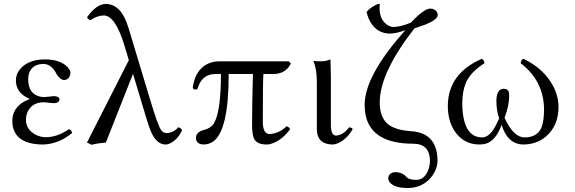

<svg xmlns="http://www.w3.org/2000/svg" viewBox="-20 -718 2898 967"><path d="M110.8 -115.2Q110.8 -65.9 158.7 -40Q183.1 -27.3 210 -26.9Q270 -27.3 328.1 -67.9Q342.3 -61 342.8 -47.9Q277.3 6.3 199.2 9.8Q61 9.8 43.9 -84.5Q42 -96.2 42 -107.9Q42 -174.8 105.5 -208.5Q117.2 -214.4 128.9 -219.2V-220.2Q60.5 -249.5 60.1 -312Q60.1 -357.9 101.6 -389.2Q141.6 -418.5 206.1 -418.9Q281.2 -418.9 319.3 -381.3Q334.5 -365.2 335 -350.1Q331.5 -317.9 304.2 -314.9Q283.2 -314.9 264.6 -345.2L264.2 -346.2Q239.3 -395 200.2 -396Q146 -396 127.9 -353.5Q122.1 -337.9 122.1 -318.8Q122.1 -245.1 181.6 -231.4Q192.4 -229 203.1 -229Q203.6 -229 213.4 -230Q247.6 -233.9 252 -233.9Q278.8 -232.9 279.8 -216.8Q277.3 -198.7 251 -198.2Q247.1 -198.2 227.5 -200.2Q206.5 -202.6 202.1 -203.1Q142.6 -203.1 119.6 -155.8Q110.8 -136.7 110.8 -115.2Z M897 -62Q876.5 -17.1 838.9 2.9Q825.7 9.8 814.9 9.8Q771.5 9.8 744.6 -45.9Q731.9 -72.8 717.8 -120.1L649.9 -346.2L513.2 0Q470.2 3.4 441.9 11.2L418 0L628.9 -415L606.9 -487.8Q561.5 -639.2 502.9 -640.1Q468.3 -639.6 436 -616.2Q421.9 -620.1 419.4 -629.9Q418.9 -631.3 418.9 -631.8Q465.3 -697.3 512.2 -698.2Q591.3 -698.2 627 -577.6Q627.4 -575.7 627.9 -575.2L739.7 -204.1Q776.9 -81.1 792.5 -61.5Q803.2 -47.9 818.8 -47.9Q855 -49.3 877.9 -77.1Q892.6 -73.2 897 -62Z M1434.6 -409.2 1444.8 -397.9Q1418.9 -345.7 1356.9 -345.2H1306.6Q1303.7 -309.6 1303.7 -101.1Q1304.7 -43.9 1336.9 -43Q1384.3 -44.4 1422.9 -82Q1436.5 -79.1 1440.9 -66.9Q1404.8 -17.6 1357.4 2.4Q1338.9 9.8 1323.7 9.8Q1270.5 9.8 1257.8 -23.4Q1250 -44.9 1249.5 -87.9Q1249.5 -198.7 1253.9 -345.2H1131.8Q1131.8 -57.1 1051.8 -3.9Q1030.3 9.8 1003.9 9.8Q968.3 7.8 966.8 -22.9Q966.8 -49.3 998.5 -61Q1002.4 -62.5 1005.9 -63Q1041 -71.8 1056.6 -95.7Q1092.8 -153.8 1092.8 -345.2H1064.9Q1006.3 -345.2 982.4 -291.5Q977.5 -280.8 973.6 -269Q959 -263.2 952.1 -273.4Q951.2 -275.9 950.7 -276.9Q962.9 -364.3 1023.9 -395.5Q1050.8 -408.7 1082.5 -409.2Z M1575.7 -307.1Q1575.2 -374 1558.6 -409.2L1560.5 -411.1Q1572.8 -409.2 1599.6 -409.2Q1622.1 -409.7 1644.5 -418.9Q1644.5 -418 1646.5 -327.1V-85Q1647.5 -36.1 1671.9 -35.2Q1706.5 -36.1 1738.8 -77.1Q1752.4 -74.2 1754.4 -70.8Q1755.4 -68.4 1755.9 -66.9Q1727.5 -17.6 1684.6 2.4Q1667.5 9.8 1652.8 9.8Q1576.7 7.8 1575.7 -67.9Z M2034.2 229Q1964.8 229 1941.4 198.7Q1935.5 189.9 1935.5 182.1Q1935.5 156.2 1961.9 149.9Q1966.8 148.9 1970.2 148.9Q2007.8 149.4 2028.3 174.8Q2040 187.5 2076.2 188Q2115.2 188 2135.3 142.6Q2145.5 118.2 2145.5 88.9Q2143.1 7.3 2063.5 5.9Q1833.5 5.9 1817.9 -162.6Q1816.4 -176.8 1816.4 -190.9Q1817.4 -337.9 2021.5 -565.9Q1976.1 -549.3 1945.3 -548.8Q1878.4 -548.8 1844.2 -609.4Q1832 -631.8 1826.2 -658.2Q1846.2 -682.1 1882.8 -697.8L1892.6 -698.2Q1891.6 -691.4 1891.6 -678.2Q1891.6 -616.2 1934.1 -590.3Q1948.2 -582.5 1960.4 -582Q1997.6 -582.5 2049.3 -604Q2115.2 -674.3 2147.5 -674.8Q2182.6 -671.9 2184.6 -642.1Q2184.6 -618.7 2118.2 -592.8Q2099.1 -585.4 2067.4 -575.2Q1892.6 -351.6 1892.6 -202.1Q1892.6 -117.2 1945.3 -84.5Q1983.9 -61.5 2051.3 -57.1Q2160.6 -49.8 2179.7 48.8Q2183.1 67.9 2183.6 87.9Q2183.6 144 2139.2 188Q2096.7 228.5 2034.2 229Z M2793 -180.2Q2793 -85 2729.5 -30.3Q2681.6 9.8 2614.3 9.8Q2536.6 7.8 2506.3 -88.9Q2476.1 -7.8 2425.8 5.9Q2411.1 9.8 2395 9.8Q2313.5 9.8 2268.1 -60.1Q2235.4 -111.8 2235.4 -185.1Q2236.8 -348.6 2407.2 -421.9Q2418 -414.6 2420.4 -399.9Q2351.1 -356 2327.1 -302.7Q2308.6 -259.3 2308.1 -199.2Q2309.6 -27.3 2407.2 -25.9Q2443.4 -25.9 2472.7 -78.1Q2482.4 -96.2 2494.1 -122.1Q2480.5 -158.7 2480 -208Q2480 -259.8 2506.3 -269.5Q2511.2 -271 2515.1 -271Q2540.5 -271 2543.5 -250Q2543.9 -244.1 2544.4 -235.8Q2544.4 -186.5 2522.9 -129.9Q2522 -127 2521 -125Q2565.4 -26.9 2621.1 -25.9Q2690.4 -25.9 2709.5 -82.5Q2719.7 -114.3 2720.2 -166Q2718.8 -311 2602.1 -399.9Q2606 -418.9 2616.2 -421.9Q2717.8 -373.5 2765.1 -286.1Q2792.5 -234.9 2793 -180.2Z"/></svg>

Font: Linux Libertine Display O
Style: Regular
Weight: 400
Designer: Philipp H. Poll
Foundry: Philipp H. Poll
Version: Version 5.0.9